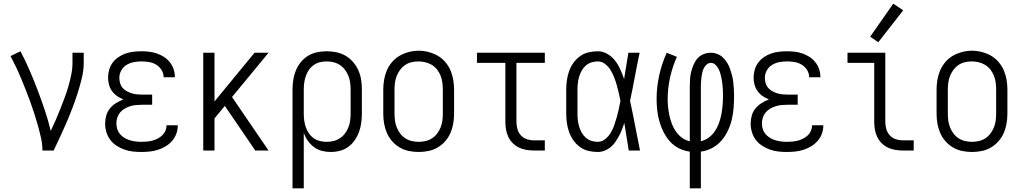

<svg xmlns="http://www.w3.org/2000/svg" viewBox="-20 -816 5540 1041"><path d="M210 0Q210 -34 202.5 -67.5Q195 -101 186 -133.5Q177 -166 166.5 -198.5Q156 -231 144.5 -263Q133 -295 120.5 -326.5Q108 -358 95 -389.5Q82 -421 67.5 -451.5Q53 -482 37 -512L91 -538Q118 -487 141 -433.5Q164 -380 184.5 -326Q205 -272 223.5 -217Q242 -162 255 -106Q269 -135 282 -165Q295 -195 307 -225.5Q319 -256 330.5 -286.5Q342 -317 351 -348.5Q360 -380 366.5 -412Q373 -444 373 -477V-530H434V-477Q434 -435 424 -393.5Q414 -352 401 -311.5Q388 -271 373 -231.5Q358 -192 341.5 -153.5Q325 -115 307 -76.5Q289 -38 271 0Z M747 8Q724 8 700.5 5.5Q677 3 654.5 -5Q632 -13 612 -26Q592 -39 578 -57.5Q564 -76 557 -99Q550 -122 550 -145Q550 -168 556 -189.5Q562 -211 576 -228Q590 -245 609 -257Q628 -269 649 -277Q631 -284 615 -295Q599 -306 587.5 -322Q576 -338 571 -357Q566 -376 566 -395Q566 -417 572 -438Q578 -459 591 -476.5Q604 -494 622.5 -506.5Q641 -519 661.5 -526Q682 -533 703.5 -535.5Q725 -538 747 -538Q768 -538 789.5 -535.5Q811 -533 831 -526Q851 -519 869 -507.5Q887 -496 900.5 -479Q914 -462 921 -441.5Q928 -421 928 -400Q928 -399 928 -398.5Q928 -398 928 -397H867Q867 -397 867 -397.5Q867 -398 867 -399Q867 -419 855.5 -437Q844 -455 826.5 -465.5Q809 -476 788.5 -479.5Q768 -483 747 -483Q726 -483 705 -479Q684 -475 666 -464Q648 -453 637.5 -434Q627 -415 627 -394Q627 -380 631 -365.5Q635 -351 644.5 -340Q654 -329 666.5 -322Q679 -315 693 -310.5Q707 -306 721.5 -304.5Q736 -303 750 -303H805V-248H750Q734 -248 717.5 -246.5Q701 -245 685.5 -240Q670 -235 656 -227Q642 -219 631.5 -206.5Q621 -194 616 -178.5Q611 -163 611 -147Q611 -131 616 -115.5Q621 -100 631.5 -88Q642 -76 655.5 -68Q669 -60 684.5 -55.5Q700 -51 715.5 -49Q731 -47 747 -47Q762 -47 777.5 -48.5Q793 -50 807.5 -54Q822 -58 835.5 -65Q849 -72 860 -82.5Q871 -93 877 -107Q883 -121 883 -137Q883 -137 883 -137Q883 -137 883 -137H944Q944 -137 944 -136.5Q944 -136 944 -136Q944 -113 936 -91Q928 -69 913 -52Q898 -35 878.5 -23Q859 -11 837 -4Q815 3 792.5 5.5Q770 8 747 8Z M1082 0V-530H1143V-266L1360 -530H1436L1238 -290L1436 0H1364L1203 -236L1199 -242L1143 -174V0Z M1566 205V-330Q1566 -356 1570 -382.5Q1574 -409 1584 -433.5Q1594 -458 1610.5 -478.5Q1627 -499 1649.5 -513Q1672 -527 1698 -532.5Q1724 -538 1751 -538Q1778 -538 1804.5 -532.5Q1831 -527 1854 -513.5Q1877 -500 1894.5 -479.5Q1912 -459 1923 -434.5Q1934 -410 1938 -383.5Q1942 -357 1942 -330V-200Q1942 -175 1938.5 -149.5Q1935 -124 1926.5 -100.5Q1918 -77 1903.5 -56Q1889 -35 1868.5 -20Q1848 -5 1823.5 1.5Q1799 8 1773 8Q1749 8 1725.5 2Q1702 -4 1682.5 -18.5Q1663 -33 1649 -53Q1635 -73 1627 -96V205ZM1751 -47Q1770 -47 1788.5 -51.5Q1807 -56 1823 -66.5Q1839 -77 1850.5 -92.5Q1862 -108 1869 -125.5Q1876 -143 1878.5 -162Q1881 -181 1881 -200V-330Q1881 -349 1878.5 -368Q1876 -387 1869 -404.5Q1862 -422 1850.5 -437.5Q1839 -453 1823 -463.5Q1807 -474 1788.5 -478.5Q1770 -483 1751 -483Q1732 -483 1714 -478.5Q1696 -474 1680.5 -463Q1665 -452 1654.5 -436.5Q1644 -421 1638 -403.5Q1632 -386 1629.5 -367.5Q1627 -349 1627 -330V-200Q1627 -181 1629.5 -162.5Q1632 -144 1638 -126.5Q1644 -109 1654.5 -93.5Q1665 -78 1680.5 -67Q1696 -56 1714 -51.5Q1732 -47 1751 -47Z M2250 8Q2223 8 2196.5 2.5Q2170 -3 2147 -16.5Q2124 -30 2106 -50.5Q2088 -71 2077.5 -95.5Q2067 -120 2062.5 -146.5Q2058 -173 2058 -200V-330Q2058 -357 2062.5 -383.5Q2067 -410 2077.5 -434.5Q2088 -459 2106 -480Q2124 -501 2147 -514Q2170 -527 2196.5 -534Q2223 -541 2250 -541Q2277 -541 2303.5 -534Q2330 -527 2353 -514Q2376 -501 2394 -480Q2412 -459 2422.5 -434.5Q2433 -410 2437.5 -383.5Q2442 -357 2442 -330V-200Q2442 -173 2437.5 -146.5Q2433 -120 2422.5 -95.5Q2412 -71 2394 -50.5Q2376 -30 2353 -16.5Q2330 -3 2303.5 2.5Q2277 8 2250 8ZM2250 -47Q2269 -47 2288 -51.5Q2307 -56 2323 -66.5Q2339 -77 2350.5 -92.5Q2362 -108 2369 -125.5Q2376 -143 2378.5 -162Q2381 -181 2381 -200V-330Q2381 -349 2378.5 -368Q2376 -387 2369 -405Q2362 -423 2350 -438.5Q2338 -454 2321.5 -464Q2305 -474 2286 -478.5Q2267 -483 2248 -483Q2229 -483 2210.5 -478.5Q2192 -474 2176.5 -463.5Q2161 -453 2149.5 -437.5Q2138 -422 2131 -404.5Q2124 -387 2121.5 -368Q2119 -349 2119 -330V-200Q2119 -181 2121.5 -162Q2124 -143 2131 -125.5Q2138 -108 2149.5 -92.5Q2161 -77 2177 -66.5Q2193 -56 2212 -51.5Q2231 -47 2250 -47Z M2874 0Q2854 0 2833 -3.5Q2812 -7 2793.5 -16Q2775 -25 2760 -40Q2745 -55 2736 -74Q2727 -93 2723.5 -113.5Q2720 -134 2720 -155V-475H2566V-530H2934V-475H2780V-155Q2780 -135 2785.5 -116Q2791 -97 2804 -82.5Q2817 -68 2836 -61.5Q2855 -55 2874 -55H2934V0Z M3221 8Q3195 8 3170 2Q3145 -4 3124.5 -19Q3104 -34 3089 -55Q3074 -76 3065.5 -100Q3057 -124 3053.5 -149.5Q3050 -175 3050 -200V-330Q3050 -355 3053.5 -380.5Q3057 -406 3065.5 -430Q3074 -454 3089 -475Q3104 -496 3124.5 -511Q3145 -526 3170 -532Q3195 -538 3221 -538Q3249 -538 3273.5 -523.5Q3298 -509 3315 -487Q3332 -465 3343.5 -439Q3355 -413 3364 -387Q3364 -388 3364 -389Q3364 -390 3365 -391V-395Q3371 -429 3376 -462.5Q3381 -496 3387 -530H3448Q3434 -465 3422 -399.5Q3410 -334 3396 -269Q3411 -202 3423.5 -134.5Q3436 -67 3450 0H3389Q3383 -37 3377 -74.5Q3371 -112 3365 -149Q3359 -131 3352 -113Q3345 -95 3336 -78.5Q3327 -62 3316 -46Q3305 -30 3290.5 -18Q3276 -6 3258 1Q3240 8 3221 8ZM3221 -47Q3243 -47 3261.5 -62Q3280 -77 3291.5 -96.5Q3303 -116 3310.5 -137.5Q3318 -159 3324 -180.5Q3330 -202 3335 -224.5Q3340 -247 3344 -269Q3340 -290 3335 -311.5Q3330 -333 3324 -354.5Q3318 -376 3310 -396.5Q3302 -417 3290.5 -436Q3279 -455 3261 -469Q3243 -483 3221 -483Q3203 -483 3186 -477.5Q3169 -472 3155.5 -460Q3142 -448 3133.5 -432.5Q3125 -417 3120 -400Q3115 -383 3113 -365.5Q3111 -348 3111 -330V-200Q3111 -182 3113 -164.5Q3115 -147 3120 -130Q3125 -113 3133.5 -97.5Q3142 -82 3155.5 -70Q3169 -58 3186 -52.5Q3203 -47 3221 -47Z M3720 205V6Q3689 2 3661 -12Q3633 -26 3612.5 -49Q3592 -72 3578 -99.5Q3564 -127 3555.5 -156.5Q3547 -186 3543.5 -217Q3540 -248 3540 -279Q3540 -343 3554 -407Q3568 -471 3595 -530L3650 -508Q3626 -454 3613 -396Q3600 -338 3600 -279Q3600 -256 3602.5 -233Q3605 -210 3610 -187.5Q3615 -165 3623.5 -143Q3632 -121 3645.5 -102Q3659 -83 3678 -69Q3697 -55 3720 -50V-350Q3720 -370 3721.5 -390Q3723 -410 3728 -429Q3733 -448 3741 -466.5Q3749 -485 3762.5 -500Q3776 -515 3795 -522.5Q3814 -530 3834 -530Q3852 -530 3870 -523Q3888 -516 3901 -503Q3914 -490 3923.5 -474Q3933 -458 3939 -440.5Q3945 -423 3949.5 -405Q3954 -387 3956 -368.5Q3958 -350 3959 -331.5Q3960 -313 3960 -295Q3960 -263 3957.5 -230.5Q3955 -198 3947.5 -167Q3940 -136 3926 -106.5Q3912 -77 3891 -53Q3870 -29 3841 -13.5Q3812 2 3780 6V205ZM3780 -50Q3804 -56 3824 -71Q3844 -86 3857.5 -107Q3871 -128 3879 -151Q3887 -174 3891.5 -198Q3896 -222 3898 -247Q3900 -272 3900 -296Q3900 -309 3899.5 -322Q3899 -335 3898 -347.5Q3897 -360 3895 -373Q3893 -386 3890.5 -398.5Q3888 -411 3884 -423Q3880 -435 3873.5 -446.5Q3867 -458 3857 -466.5Q3847 -475 3834 -475Q3822 -475 3812 -466.5Q3802 -458 3796.5 -447Q3791 -436 3788 -423.5Q3785 -411 3783.5 -399Q3782 -387 3781 -374.5Q3780 -362 3780 -350Z M4247 8Q4224 8 4200.5 5.5Q4177 3 4154.5 -5Q4132 -13 4112 -26Q4092 -39 4078 -57.5Q4064 -76 4057 -99Q4050 -122 4050 -145Q4050 -168 4056 -189.5Q4062 -211 4076 -228Q4090 -245 4109 -257Q4128 -269 4149 -277Q4131 -284 4115 -295Q4099 -306 4087.5 -322Q4076 -338 4071 -357Q4066 -376 4066 -395Q4066 -417 4072 -438Q4078 -459 4091 -476.5Q4104 -494 4122.5 -506.5Q4141 -519 4161.5 -526Q4182 -533 4203.5 -535.5Q4225 -538 4247 -538Q4268 -538 4289.5 -535.5Q4311 -533 4331 -526Q4351 -519 4369 -507.5Q4387 -496 4400.5 -479Q4414 -462 4421 -441.5Q4428 -421 4428 -400Q4428 -399 4428 -398.5Q4428 -398 4428 -397H4367Q4367 -397 4367 -397.5Q4367 -398 4367 -399Q4367 -419 4355.5 -437Q4344 -455 4326.5 -465.5Q4309 -476 4288.5 -479.5Q4268 -483 4247 -483Q4226 -483 4205 -479Q4184 -475 4166 -464Q4148 -453 4137.5 -434Q4127 -415 4127 -394Q4127 -380 4131 -365.5Q4135 -351 4144.5 -340Q4154 -329 4166.5 -322Q4179 -315 4193 -310.5Q4207 -306 4221.5 -304.5Q4236 -303 4250 -303H4305V-248H4250Q4234 -248 4217.5 -246.5Q4201 -245 4185.5 -240Q4170 -235 4156 -227Q4142 -219 4131.5 -206.5Q4121 -194 4116 -178.5Q4111 -163 4111 -147Q4111 -131 4116 -115.5Q4121 -100 4131.5 -88Q4142 -76 4155.5 -68Q4169 -60 4184.5 -55.5Q4200 -51 4215.5 -49Q4231 -47 4247 -47Q4262 -47 4277.5 -48.5Q4293 -50 4307.5 -54Q4322 -58 4335.5 -65Q4349 -72 4360 -82.5Q4371 -93 4377 -107Q4383 -121 4383 -137Q4383 -137 4383 -137Q4383 -137 4383 -137H4444Q4444 -137 4444 -136.5Q4444 -136 4444 -136Q4444 -113 4436 -91Q4428 -69 4413 -52Q4398 -35 4378.5 -23Q4359 -11 4337 -4Q4315 3 4292.5 5.5Q4270 8 4247 8Z M4874 0Q4854 0 4833 -3.5Q4812 -7 4793.5 -16Q4775 -25 4760 -40Q4745 -55 4736 -74Q4727 -93 4723.5 -113.5Q4720 -134 4720 -155V-475H4575V-530H4780V-155Q4780 -135 4785.5 -116Q4791 -97 4804 -82.5Q4817 -68 4836 -61.5Q4855 -55 4874 -55H4934V0ZM4742 -587 4698 -617 4823 -796 4877 -760Z M5250 8Q5223 8 5196.5 2.5Q5170 -3 5147 -16.5Q5124 -30 5106 -50.5Q5088 -71 5077.5 -95.5Q5067 -120 5062.5 -146.5Q5058 -173 5058 -200V-330Q5058 -357 5062.5 -383.5Q5067 -410 5077.5 -434.5Q5088 -459 5106 -480Q5124 -501 5147 -514Q5170 -527 5196.5 -534Q5223 -541 5250 -541Q5277 -541 5303.5 -534Q5330 -527 5353 -514Q5376 -501 5394 -480Q5412 -459 5422.5 -434.5Q5433 -410 5437.5 -383.5Q5442 -357 5442 -330V-200Q5442 -173 5437.5 -146.5Q5433 -120 5422.5 -95.5Q5412 -71 5394 -50.5Q5376 -30 5353 -16.5Q5330 -3 5303.5 2.5Q5277 8 5250 8ZM5250 -47Q5269 -47 5288 -51.5Q5307 -56 5323 -66.5Q5339 -77 5350.5 -92.5Q5362 -108 5369 -125.5Q5376 -143 5378.5 -162Q5381 -181 5381 -200V-330Q5381 -349 5378.5 -368Q5376 -387 5369 -405Q5362 -423 5350 -438.5Q5338 -454 5321.5 -464Q5305 -474 5286 -478.5Q5267 -483 5248 -483Q5229 -483 5210.5 -478.5Q5192 -474 5176.5 -463.5Q5161 -453 5149.5 -437.5Q5138 -422 5131 -404.5Q5124 -387 5121.5 -368Q5119 -349 5119 -330V-200Q5119 -181 5121.5 -162Q5124 -143 5131 -125.5Q5138 -108 5149.5 -92.5Q5161 -77 5177 -66.5Q5193 -56 5212 -51.5Q5231 -47 5250 -47Z"/></svg>

Font: Iosevka Term Light
Style: Regular
Weight: 300
Monospace: yes
Designer: Belleve Invis
Foundry: Belleve Invis
Version: Version 9.0.1; ttfautohint (v1.8.3)